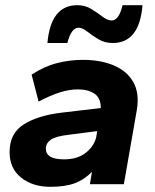

<svg xmlns="http://www.w3.org/2000/svg" viewBox="-20 -711 600 741"><path d="M174 10Q106 10 61.5 -25.5Q17 -61 17 -124Q17 -196 71 -230.5Q125 -265 216 -276L369 -294Q369 -333 344.5 -349.5Q320 -366 281 -366Q248 -366 212.5 -355Q177 -344 129 -319L102 -423Q151 -455 200 -467.5Q249 -480 300 -480Q367 -480 418 -459Q469 -438 494 -395Q519 -352 508 -286L458 0H327L335 -48Q306 -18 269 -4Q232 10 174 10ZM227 -96Q280 -96 312.5 -122.5Q345 -149 352 -185L355 -205L246 -191Q194 -185 175.5 -171.5Q157 -158 157 -137Q157 -96 227 -96ZM163 -545Q176 -691 278 -691Q309 -691 333 -676Q357 -661 376 -646.5Q395 -632 411 -632Q439 -632 453 -691H530Q518 -545 415 -545Q384 -545 360 -559.5Q336 -574 317 -589Q298 -604 283 -604Q255 -604 240 -545Z"/></svg>

Font: Gantari
Style: Bold Italic
Weight: 700
Italic angle: -10°
Designer: Anugrah Pasau
Foundry: Lafontype
Version: Version 1.000; ttfautohint (v1.8.4.7-5d5b)